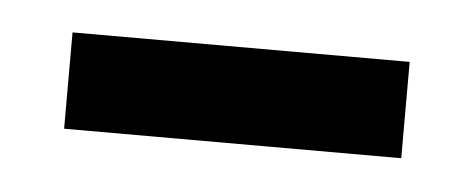

<svg xmlns="http://www.w3.org/2000/svg" viewBox="-24 -695 343 139"><g transform="rotate(5 147.5 -626.0)"><path d="M270 -661V-591H25V-661Z"/></g></svg>

Font: Mukta Malar SemiBold
Style: Regular
Weight: 600
Designer: Aadarsh Rajan, Girish Dalvi, Yashodeep Gholap
Foundry: Ek Type
Version: Version 2.538;PS 1.000;hotconv 16.6.51;makeotf.lib2.5.65220;